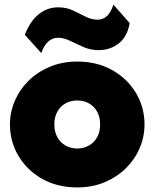

<svg xmlns="http://www.w3.org/2000/svg" viewBox="-20 -804 675 839"><path d="M317.5 15Q230.5 15 164.2 -22.5Q98 -60 60.8 -122.5Q23.5 -185 23.5 -260Q23.5 -314 44.8 -363.5Q66 -413 105.2 -451.5Q144.5 -490 198.5 -512.5Q252.5 -535 317.5 -535Q404.5 -535 470.8 -497.5Q537 -460 574.2 -397.5Q611.5 -335 611.5 -260Q611.5 -206 590.2 -156.5Q569 -107 529.8 -68.5Q490.5 -30 436.8 -7.5Q383 15 317.5 15ZM317.5 -155Q345.5 -155 368.2 -167.8Q391 -180.5 404.2 -204Q417.5 -227.5 417.5 -260Q417.5 -292.5 404.5 -316Q391.5 -339.5 368.8 -352.2Q346 -365 317.5 -365Q289 -365 266.2 -352.2Q243.5 -339.5 230.5 -316Q217.5 -292.5 217.5 -260Q217.5 -227.5 230.8 -204Q244 -180.5 266.8 -167.8Q289.5 -155 317.5 -155ZM160.5 -572 88.5 -652Q111 -710.5 148.5 -741.2Q186 -772 234.5 -772Q270 -772 298.8 -758.5Q327.5 -745 353.5 -731.5Q379.5 -718 406.5 -718Q430 -718 447.2 -733.8Q464.5 -749.5 475.5 -784L546.5 -703Q537 -644.5 499.5 -614.8Q462 -585 411.5 -585Q375.5 -585 344.8 -598.5Q314 -612 286.5 -625.5Q259 -639 233.5 -639Q209.5 -639 191 -622.8Q172.5 -606.5 160.5 -572Z"/></svg>

Font: Geologica Cursive Black
Style: Regular
Weight: 900
Designer: Sindre Bremnes, Frode Helland
Foundry: Monokrom Skriftforlag AS
Version: Version 1.010;gftools[0.9.28]